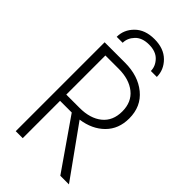

<svg xmlns="http://www.w3.org/2000/svg" viewBox="-273 -989 1069 1069"><g transform="rotate(45 261.5 -454.5)"><path d="M110 -769Q110 -825 152 -867Q194 -909 268 -909Q342 -909 384 -867Q426 -825 426 -769H379Q379 -806 350.5 -836Q322 -866 268 -866Q214 -866 185.5 -836Q157 -806 157 -769ZM139 -294V0H84V-700H244Q348 -700 414.5 -645.5Q481 -591 481 -497Q481 -414 428.5 -361.5Q376 -309 290 -297L503 0H435L231 -294ZM139 -343H244Q327 -343 376.5 -383Q426 -423 426 -497Q426 -571 376 -611Q326 -651 244 -651H139Z"/></g></svg>

Font: Renner* Light
Style: Light
Weight: 300
Version: Version 003.000 ; ttfautohint (v0.97) -l 8 -r 50 -G 200 -x 1